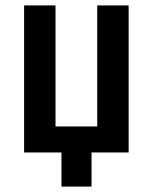

<svg xmlns="http://www.w3.org/2000/svg" viewBox="-20 -563 564 709"><path d="M207 126V0H69V-543H185V-96H339V-543H455V0H318V126Z"/></svg>

Font: Noto Sans Condensed SemiBold
Style: Regular
Weight: 600
Width: 3
Designer: Monotype Design Team
Foundry: Monotype Imaging Inc.
Version: Version 2.013; ttfautohint (v1.8.4.7-5d5b)